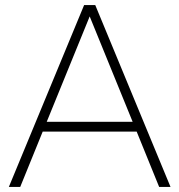

<svg xmlns="http://www.w3.org/2000/svg" viewBox="-20 -740 710 760"><path d="M610 0H655L357 -720H313L15 0H60L149 -219H521ZM165 -258 335 -675 505 -258Z"/></svg>

Font: Aspekta 150
Style: Regular
Weight: 150
Designer: Ivo Dolenc
Version: Version 2.000